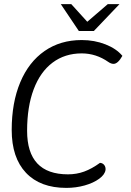

<svg xmlns="http://www.w3.org/2000/svg" viewBox="-20 -905 636 935"><path d="M37 -272Q37 -405 78.5 -504Q120 -603 197 -656.5Q274 -710 378 -710Q440 -710 493.5 -689Q547 -668 576 -633Q554 -594 533 -594Q521 -594 508 -603Q448 -645 378 -645Q296 -645 236 -600Q176 -555 144 -470Q112 -385 112 -268Q112 -56 311 -56Q353 -56 390 -69.5Q427 -83 467 -112Q480 -111 487.5 -101.5Q495 -92 494 -78Q491 -55 463 -34.5Q435 -14 392.5 -2Q350 10 303 10Q176 10 106.5 -63.5Q37 -137 37 -272ZM276 -885H327L405 -799L505 -885H562L437 -754H364Z"/></svg>

Font: Krub
Style: Italic
Weight: 400
Italic angle: -8°
Designer: Ekaluck Peanpanawate
Foundry: Cadson Demak Co.,Ltd.
Version: Version 1.000; ttfautohint (v1.6)